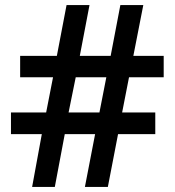

<svg xmlns="http://www.w3.org/2000/svg" viewBox="-20 -733 686 753"><path d="M486 -430 459 -292H589V-207H443L403 0H313L353 -207H234L195 0H106L144 -207H23V-292H161L188 -430H59V-514H203L241 -713H331L293 -514H414L452 -713H542L503 -514H622V-430ZM249 -292H370L397 -430H277Z"/></svg>

Font: Noto Sans Sinhala UI SemiBold
Style: Regular
Weight: 600
Designer: Jelle Bosma - Monotype Design Team
Foundry: Monotype Imaging Inc.
Version: Version 2.006; ttfautohint (v1.8.4.7-5d5b)